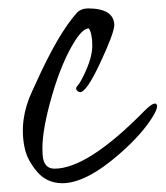

<svg xmlns="http://www.w3.org/2000/svg" viewBox="-20 -404 389 451"><path d="M186 -384.3C175.3 -384 166.7 -380.4 160.2 -373.5C131.2 -341 99.4 -286.5 64.9 -210C59.1 -197.3 55.8 -190.3 55.2 -189C34.3 -144 28.6 -99.6 38.1 -55.7C42 -37.4 51.4 -19.4 66.4 -1.5C81.4 16.8 101.2 26 126 26.4C163.4 26.4 208.3 3.4 260.7 -42.5C296.2 -73.4 322.4 -102.9 339.4 -130.9C345.9 -141.6 349.1 -149.7 349.1 -155.3C347.2 -165.4 337.2 -161.5 319.3 -143.6C230.5 -53.1 160 -7.8 107.9 -7.8C90.7 -7.8 81.4 -18.9 80.1 -41C79.8 -44.6 79.6 -49.5 79.6 -55.7C79.6 -86.6 87.3 -128.6 102.8 -181.6C118.2 -234.7 136.6 -277.7 157.7 -310.5C169.4 -328.1 179.7 -337.1 188.5 -337.4C194 -329.6 196.8 -315.9 196.8 -296.4C196.8 -276.9 189.6 -252.8 175.3 -224.1C170.7 -214.7 166.8 -208.2 163.6 -204.6C160.3 -201 158.7 -197.9 158.7 -195.3C160 -191.1 163.1 -188.5 168 -187.5C178.1 -187.5 193.7 -210 214.8 -255.1C236 -300.2 247.2 -329.8 248.5 -343.8C248.5 -370.8 227.7 -384.3 186 -384.3Z"/></svg>

Font: Kristi
Style: Medium
Weight: 400
Italic angle: -15°
Version: Version 1.003